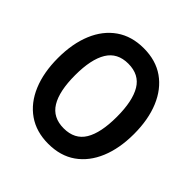

<svg xmlns="http://www.w3.org/2000/svg" viewBox="-189 -864 1028 1028"><g transform="rotate(45 325.0 -350.0)"><path d="M325 12Q234 12 169.5 -33Q105 -78 71 -159.5Q37 -241 37 -350Q37 -459 71 -540.5Q105 -622 169.5 -667Q234 -712 325 -712Q417 -712 481 -667Q545 -622 579 -540.5Q613 -459 613 -350Q613 -241 579 -159.5Q545 -78 481 -33Q417 12 325 12ZM325 -105Q408 -105 445.5 -167Q483 -229 483 -350Q483 -470 445.5 -532.5Q408 -595 325 -595Q243 -595 205 -532.5Q167 -470 167 -350Q167 -229 205 -167Q243 -105 325 -105Z"/></g></svg>

Font: Host Grotesk Light
Style: Bold
Weight: 700
Version: Version 1.003